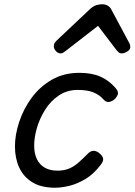

<svg xmlns="http://www.w3.org/2000/svg" viewBox="-20 -860 630 899"><path d="M238 19Q173 19 131.5 -6.5Q90 -32 70 -75.5Q50 -119 50 -175Q50 -228 69.5 -288Q89 -348 127 -400.5Q165 -453 221.5 -486Q278 -519 352 -519Q410 -519 450.5 -501Q491 -483 521 -448Q536 -430 531.5 -417.5Q527 -405 515 -394Q502 -384 489 -382.5Q476 -381 463 -396Q444 -417 416 -428Q388 -439 344 -439Q294 -439 255.5 -413Q217 -387 191.5 -346.5Q166 -306 153 -261.5Q140 -217 140 -178Q140 -142 152.5 -115.5Q165 -89 189.5 -75Q214 -61 248 -61Q282 -61 305.5 -71.5Q329 -82 349.5 -100.5Q370 -119 395 -144Q409 -156 423 -153.5Q437 -151 448 -140Q462 -128 463 -116Q464 -104 452 -89Q419 -45 380.5 -22Q342 1 305 10Q268 19 238 19ZM264 -610Q251 -610 241.5 -621Q232 -632 232 -644Q232 -653 236 -659Q240 -665 244 -669L402 -818Q416 -831 430 -835.5Q444 -840 460 -840Q473 -840 484.5 -833.5Q496 -827 502 -814L584 -661Q588 -654 589 -649Q590 -644 590 -639Q590 -627 575.5 -618.5Q561 -610 551 -610Q541 -610 535.5 -615Q530 -620 525 -626L439 -739L292 -625Q286 -621 279 -615.5Q272 -610 264 -610Z"/></svg>

Font: Playwrite MX
Style: Regular
Weight: 400
Designer: Veronika Burian, José Scaglione
Foundry: TypeTogether
Version: Version 1.002